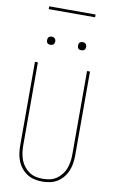

<svg xmlns="http://www.w3.org/2000/svg" viewBox="-115 -1157 731 1223"><g transform="rotate(10 250.0 -545.5)"><path d="M250 8Q224 8 199 2.5Q174 -3 152.5 -16.5Q131 -30 114.5 -50.5Q98 -71 88.5 -95Q79 -119 75.5 -144Q72 -169 72 -195V-735H91V-195Q91 -172 94.5 -149Q98 -126 106 -104.5Q114 -83 128.5 -64.5Q143 -46 162 -33Q181 -20 204 -15Q227 -10 250 -10Q273 -10 296 -15Q319 -20 338 -33Q357 -46 371.5 -64.5Q386 -83 394 -104.5Q402 -126 405.5 -149Q409 -172 409 -195V-735H428V-195Q428 -169 424.5 -144Q421 -119 411.5 -95Q402 -71 385.5 -50.5Q369 -30 347.5 -16.5Q326 -3 301 2.5Q276 8 250 8ZM350 -859Q345 -859 339.5 -860.5Q334 -862 330.5 -865.5Q327 -869 325.5 -874.5Q324 -880 324 -885Q324 -890 325.5 -895.5Q327 -901 330.5 -904.5Q334 -908 339.5 -910Q345 -912 350 -912Q355 -912 360.5 -910Q366 -908 369.5 -904.5Q373 -901 375 -895.5Q377 -890 377 -885Q377 -880 375 -874.5Q373 -869 369.5 -865.5Q366 -862 360.5 -860.5Q355 -859 350 -859ZM150 -859Q145 -859 139.5 -860.5Q134 -862 130.5 -865.5Q127 -869 125.5 -874.5Q124 -880 124 -885Q124 -890 125.5 -895.5Q127 -901 130.5 -904.5Q134 -908 139.5 -910Q145 -912 150 -912Q155 -912 160.5 -910Q166 -908 169.5 -904.5Q173 -901 175 -895.5Q177 -890 177 -885Q177 -880 175 -874.5Q173 -869 169.5 -865.5Q166 -862 160.5 -860.5Q155 -859 150 -859ZM100 -1081V-1099H400V-1081Z"/></g></svg>

Font: Iosevka Curly Thin
Style: Regular
Weight: 100
Monospace: yes
Designer: Belleve Invis
Foundry: Belleve Invis
Version: Version 22.1.2; ttfautohint (v1.8.4)